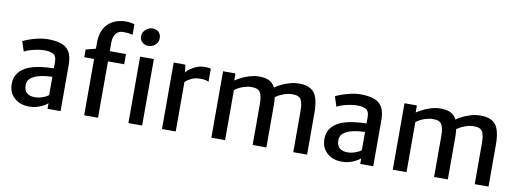

<svg xmlns="http://www.w3.org/2000/svg" viewBox="-64 -1198 4271 1582"><g transform="rotate(10 2072.0 -406.5)"><path d="M218 8Q143 8 94.5 -35.5Q46 -79 46 -153.5Q46 -207 74.8 -244.2Q103.5 -281.5 152 -302.5Q200 -322 258.8 -329.8Q317.5 -337.5 366 -337.5V-390Q366 -439 340.2 -454.8Q314.5 -470.5 267 -470.5Q235.5 -470.5 202 -464.2Q168.5 -458 140.5 -448.8Q112.5 -439.5 97.5 -430L70.5 -513Q82 -520 114.8 -532.5Q147.5 -545 191.2 -555.2Q235 -565.5 278 -565.5Q340.5 -565.5 386.2 -551Q432 -536.5 456.8 -497.2Q481.5 -458 481.5 -383.5V0H372.5V-47Q350.5 -27 309 -9.5Q267.5 8 218 8ZM161 -161Q161 -76 253.5 -76Q277 -76 301 -83Q325 -90 342.8 -99Q360.5 -108 366 -114.5V-266.5Q346.5 -266.5 319.2 -263.8Q292 -261 265.5 -255.2Q239 -249.5 220.5 -240.5Q195 -229 178 -211Q161 -193 161 -161Z M679 0V-471.5H596.5V-536L679 -557V-606Q679 -668 697.5 -709.5Q716 -751 746.2 -775.5Q776.5 -800 812.2 -810.5Q848 -821 882 -821Q906.5 -821 927.5 -817.2Q948.5 -813.5 956.5 -811V-722Q942 -726.5 924 -729Q906 -731.5 874 -731.5Q839.5 -731.5 817.2 -705.2Q795 -679 795 -626V-557H930.5V-471.5H795V0ZM1049 0V-556H1164V0ZM1100 -654.5Q1071 -654.5 1049.2 -673Q1027.5 -691.5 1027.5 -723.5Q1027.5 -756 1053.8 -779.2Q1080 -802.5 1110.5 -802.5Q1146 -802.5 1164 -782.5Q1182 -762.5 1182 -733.5Q1182 -699 1157.2 -676.8Q1132.5 -654.5 1100 -654.5Z M1330 0V-556H1428L1435.5 -491Q1445.5 -506.5 1469.2 -523.8Q1493 -541 1524 -553Q1555 -565 1587 -565Q1606 -565 1619.8 -563.5Q1633.5 -562 1640 -558V-450Q1632.5 -454 1617.2 -458.5Q1602 -463 1568 -463Q1525.5 -463 1494.2 -447.2Q1463 -431.5 1445 -414.5V0Z M1743 0V-556H1846.5L1847 -497Q1867.5 -511 1898.2 -526.5Q1929 -542 1965 -553Q2001 -564 2037 -565Q2090.5 -566.5 2125.5 -550.5Q2160.5 -534.5 2179 -496.5Q2199.5 -512 2231 -527.5Q2262.5 -543 2299.5 -553.8Q2336.5 -564.5 2374 -565Q2463.5 -566.5 2503.8 -519Q2544 -471.5 2544 -349V0H2428.5V-341.5Q2428.5 -410 2410.8 -440.5Q2393 -471 2331 -468.5Q2302 -468 2265.2 -454.5Q2228.5 -441 2199.5 -420Q2203.5 -389 2203.5 -348.5V0H2088.5V-341.5Q2088.5 -410 2069.8 -440.5Q2051 -471 1990 -468.5Q1964 -468 1927.2 -455.8Q1890.5 -443.5 1858 -419V0Z M2834 8Q2759 8 2710.5 -35.5Q2662 -79 2662 -153.5Q2662 -207 2690.8 -244.2Q2719.5 -281.5 2768 -302.5Q2816 -322 2874.8 -329.8Q2933.5 -337.5 2982 -337.5V-390Q2982 -439 2956.2 -454.8Q2930.5 -470.5 2883 -470.5Q2851.5 -470.5 2818 -464.2Q2784.5 -458 2756.5 -448.8Q2728.5 -439.5 2713.5 -430L2686.5 -513Q2698 -520 2730.8 -532.5Q2763.5 -545 2807.2 -555.2Q2851 -565.5 2894 -565.5Q2956.5 -565.5 3002.2 -551Q3048 -536.5 3072.8 -497.2Q3097.5 -458 3097.5 -383.5V0H2988.5V-47Q2966.5 -27 2925 -9.5Q2883.5 8 2834 8ZM2777 -161Q2777 -76 2869.5 -76Q2893 -76 2917 -83Q2941 -90 2958.8 -99Q2976.5 -108 2982 -114.5V-266.5Q2962.5 -266.5 2935.2 -263.8Q2908 -261 2881.5 -255.2Q2855 -249.5 2836.5 -240.5Q2811 -229 2794 -211Q2777 -193 2777 -161Z M3261 0V-556H3364.5L3365 -497Q3385.5 -511 3416.2 -526.5Q3447 -542 3483 -553Q3519 -564 3555 -565Q3608.5 -566.5 3643.5 -550.5Q3678.5 -534.5 3697 -496.5Q3717.5 -512 3749 -527.5Q3780.5 -543 3817.5 -553.8Q3854.5 -564.5 3892 -565Q3981.5 -566.5 4021.8 -519Q4062 -471.5 4062 -349V0H3946.5V-341.5Q3946.5 -410 3928.8 -440.5Q3911 -471 3849 -468.5Q3820 -468 3783.2 -454.5Q3746.5 -441 3717.5 -420Q3721.5 -389 3721.5 -348.5V0H3606.5V-341.5Q3606.5 -410 3587.8 -440.5Q3569 -471 3508 -468.5Q3482 -468 3445.2 -455.8Q3408.5 -443.5 3376 -419V0Z"/></g></svg>

Font: Merriweather Sans
Style: Regular
Weight: 400
Designer: Eben Sorkin
Foundry: Eben Sorkin
Version: Version 1.008; ttfautohint (v1.7.19-72a1) -l 8 -r 50 -G 200 